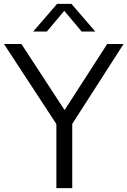

<svg xmlns="http://www.w3.org/2000/svg" viewBox="-36 -966 654 986"><path d="M253.5 0V-363L271.5 -301.5L-15.5 -740H74L309.5 -379.5H282L514.5 -740H598.5L317 -301.5L335 -362V0ZM134.5 -804 257 -946H331L453.5 -804H383.5L285.5 -920.5H302.5L204.5 -804Z"/></svg>

Font: Encode Sans Condensed Thin
Style: Regular
Weight: 400
Version: Version 3.002